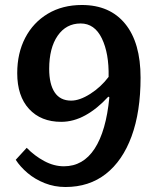

<svg xmlns="http://www.w3.org/2000/svg" viewBox="-20 -735 608 769"><path d="M242 14Q198 14 159 -1.5Q120 -17 90.5 -42Q61 -67 43 -95L87 -143Q118 -111 157 -90Q196 -69 236 -69Q313 -69 359 -139.5Q405 -210 418 -345L414 -348Q369 -299 321.5 -273Q274 -247 225 -247Q144 -247 96.5 -298.5Q49 -350 49 -442Q49 -522 81 -583.5Q113 -645 171.5 -680Q230 -715 308 -715Q420 -715 481.5 -639.5Q543 -564 543 -424Q543 -287 507 -189Q471 -91 404 -38.5Q337 14 242 14ZM265 -332Q299 -332 341.5 -359Q384 -386 415 -427Q417 -521 388 -581Q359 -641 303 -641Q245 -641 211 -592Q177 -543 177 -459Q177 -398 199 -365Q221 -332 265 -332Z"/></svg>

Font: Literata 12pt SemiBold
Style: Italic
Weight: 600
Italic angle: -2°
Designer: Latin by Veronika Burian and Jose Scaglione. Greek by Irene Vlachou. Cyrillic by Vera Evstafieva
Foundry: TypeTogether
Version: Version 3.002